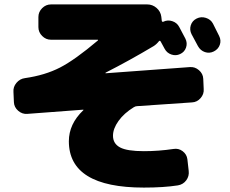

<svg xmlns="http://www.w3.org/2000/svg" viewBox="-20 -790 1040 870"><path d="M901 -433 903 -387Q905 -364 889 -345.5Q873 -327 850 -326L601 -309Q594 -309 586 -304Q542 -277 517 -242Q492 -207 492 -175Q492 -139 524 -122Q556 -105 632 -105Q699 -105 766 -115Q789 -119 807.5 -105Q826 -91 829 -69L835 -16Q838 8 824 27Q810 46 786 50Q722 60 632 60Q292 60 292 -150Q292 -228 357 -290Q358 -290 358 -292Q358 -293 357 -293L104 -274Q81 -272 62.5 -288Q44 -304 43 -327L41 -373Q39 -396 54.5 -414.5Q70 -433 93 -436Q184 -449 252 -484Q320 -519 424 -607V-609Q424 -610 423 -610H211Q188 -610 171 -627Q154 -644 154 -667V-713Q154 -736 171 -753Q188 -770 211 -770H647Q671 -770 689.5 -754Q708 -738 711 -714L713 -696Q713 -693 716 -691.5Q719 -690 721 -692Q740 -701 761 -694Q782 -687 792 -668Q796 -659 806 -641.5Q816 -624 820 -615Q830 -595 823 -574.5Q816 -554 796 -545Q777 -536 756.5 -543Q736 -550 726 -569L708 -602Q704 -608 700 -603Q689 -589 676 -581Q567 -516 459 -461Q458 -461 458 -459Q458 -458 459 -458L840 -486Q863 -488 881.5 -472Q900 -456 901 -433ZM945 -683Q950 -673 959.5 -654Q969 -635 973 -627Q983 -607 976 -587Q969 -567 949 -557Q929 -547 908.5 -554Q888 -561 877 -581Q868 -599 848 -635Q838 -655 844.5 -675.5Q851 -696 871 -706Q891 -716 913 -709Q935 -702 945 -683Z"/></svg>

Font: Rounded Mplus 1c Black
Style: Regular
Weight: 900
Version: Version 1.059.20150529